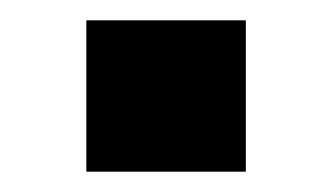

<svg xmlns="http://www.w3.org/2000/svg" viewBox="-20 -365 328 189"><path d="M65 -196V-345H222V-196Z"/></svg>

Font: Nunito Sans 10pt SemiExpanded
Style: Bold
Weight: 700
Width: 6
Designer: Vernon Adams
Foundry: Vernon Adams
Version: Version 3.101;gftools[0.9.27]